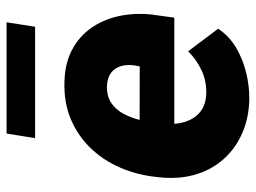

<svg xmlns="http://www.w3.org/2000/svg" viewBox="-115 -634 759 569"><g transform="rotate(-90 264.5 -349.5)"><path d="M255.4 9.8Q200.7 8.8 155.8 -10.5Q110.8 -29.8 79.6 -64Q48.3 -98.1 33.4 -144.3Q18.6 -190.4 22.5 -245.1L24.4 -264.2Q30.3 -321.8 51.8 -371.8Q73.2 -421.9 109.4 -459.7Q145.5 -497.6 194.6 -518.6Q243.7 -539.6 304.7 -538.1Q359.9 -537.1 400.1 -516.1Q440.4 -495.1 465.8 -459.2Q491.2 -423.3 501.2 -377.2Q511.2 -331.1 505.9 -279.3L496.6 -212.4H76.7L93.3 -315.4L352.1 -314.9L355 -329.1Q358.4 -352.1 353 -370.6Q347.7 -389.2 333 -400.1Q318.4 -411.1 293.5 -412.1Q263.2 -412.6 243.4 -398.9Q223.6 -385.3 211.7 -362.8Q199.7 -340.3 193.4 -314.2Q187 -288.1 184.1 -264.2L182.1 -245.6Q180.2 -221.7 183.6 -199.2Q187 -176.8 197.5 -158.7Q208 -140.6 226.1 -129.6Q244.1 -118.7 271.5 -117.7Q308.1 -116.7 339.8 -131.3Q371.6 -146 397 -171.4L463.9 -82.5Q441.9 -49.3 407.2 -29.1Q372.6 -8.8 332.8 0.7Q293 10.3 255.4 9.8ZM482.9 -709.5 469.7 -625H139.6L153.3 -709.5Z"/></g></svg>

Font: Roboto Black
Style: Italic
Weight: 900
Italic angle: -12°
Designer: Christian Robertson
Foundry: Google
Version: Version 3.0; 2020